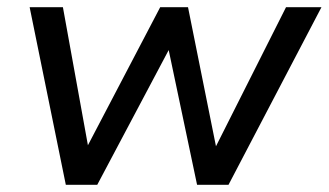

<svg xmlns="http://www.w3.org/2000/svg" viewBox="-20 -511 909 531"><path d="M162 0 62 -491H154L227 -88H212L423 -491H500L581 -88H568L771 -491H869L612 0H525L438 -413H468L249 0Z"/></svg>

Font: Nunito Sans 10pt Medium
Style: Italic
Weight: 500
Italic angle: -9°
Designer: Vernon Adams
Foundry: Vernon Adams
Version: Version 3.101;gftools[0.9.27]